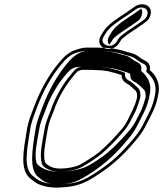

<svg xmlns="http://www.w3.org/2000/svg" viewBox="-20 -849 765 900"><path d="M553.6 -668.5C548.1 -663.7 545.8 -658.3 542 -652.1C508 -591.2 416.3 -623.6 454 -684.1L460.6 -694.9C483.8 -736.2 535.6 -765.4 570.6 -789.3C579.7 -795.3 588.2 -801.1 596.4 -807.1L610.2 -817C635.3 -835.3 668.2 -831.7 681.1 -813C695.1 -792.4 684.5 -760.4 660.3 -743.8L647.9 -734.9C618.6 -713.6 580.5 -691.7 553.6 -668.5ZM430.1 -626H388.3C375.4 -626 361.2 -623.5 345.5 -618.6C303 -607.4 278.6 -582.7 251.8 -549.3C207.5 -496 167.4 -423 139.5 -348.5C124.4 -306.6 111.8 -281.7 105 -233.9C90.7 -145.3 70.2 -50.1 124.9 -10.1C132.4 -4.7 138.1 -0.2 142.4 3.7C170.3 23.7 219.2 34.7 274.4 29C346.5 25.2 384.3 5.5 439.9 -30.7C501.2 -71.3 542.9 -107.7 588.3 -158.4C617.5 -191.6 644 -220.2 665.8 -264.6C686.8 -307 712.8 -348 721.5 -404.8C733.5 -458.9 710.3 -497 682.2 -520.5C685.6 -538.1 680 -553.5 664.6 -562.2C653.8 -568.4 644.2 -572.3 635.3 -579.6C620.9 -591.3 610.7 -596.2 590.8 -601.8L575.2 -605.7C542.7 -616.8 504.7 -625 458.4 -625C447.3 -625.7 438.1 -626 430.1 -626ZM475.2 -516.5H476C480.1 -516.5 484.2 -515.9 488.1 -514.8C500.4 -511 510.8 -509 523.7 -505.8L541.4 -499.7C545.3 -499 547.5 -498.5 550.1 -497.1C549 -471.8 567.1 -461 584.7 -451.5C586.9 -449.9 618.4 -422.4 617.5 -421.7C622.2 -415.6 622.9 -405 622.6 -392.3C612 -347.8 594.7 -321.1 576.4 -282C565 -261.4 556.2 -249.5 542.3 -234C512.6 -200.1 482.3 -167.9 447.7 -138.1C429.3 -122.9 367.7 -81.3 345.4 -72.9C314.6 -61.4 253.5 -51.8 222.2 -65.9C211 -70.6 195.4 -79.1 190.8 -89.6C180.9 -127.4 192.5 -176.6 202.1 -234.5C208.3 -275.4 216.7 -289.9 231.9 -329L232 -329.2C252.3 -390 288.5 -451.1 324.7 -493.3C333.9 -504.6 340.1 -511.3 344.9 -515.3C348.9 -517.5 361.4 -521.5 364.2 -521.5H406C412.7 -521.5 420.9 -521.2 430.3 -520.5L430.6 -520.5H430.9C448.8 -520.5 461.6 -519.2 475.2 -516.5ZM545 -678.7C574.2 -703.9 612.6 -725.8 640.6 -746.3L653.3 -755.4C670 -766.7 677.3 -788.8 667.7 -802.8C658.9 -815.7 634.6 -818.2 617.5 -805.7L603.6 -795.7C595.1 -789.6 586.3 -783.5 577.2 -777.5C540.6 -752.6 493.3 -725 473.6 -689.9L466.7 -678.7C454.3 -658.8 461.1 -644.4 477 -637.6C494.7 -630 516.8 -635.3 528.8 -656.8C531.5 -661.7 535.1 -670.2 545 -678.7ZM454.5 -610H455C499.7 -610 536.2 -602 567.8 -591.2L583.8 -587.2C602.7 -582 610.5 -578.2 624 -567.2C634.3 -558.7 644.7 -554.5 654.8 -548.8C668.8 -540.9 669.1 -530.4 665.6 -512.4C693.6 -489.1 717.9 -456.5 706.4 -404.7L706.3 -404.1C698.1 -350.6 674 -312.4 652.2 -268.4C631.7 -226.6 607.1 -200.1 577.7 -166.6C533.4 -117.2 493.4 -82.2 433.5 -42.5C378.7 -7 346.1 10.4 277 14C223.9 16.8 179.2 9.2 153.7 -8.7C148.8 -13.1 143.1 -17.6 135.7 -22.9C89 -57 105.4 -143.6 120.2 -235.1C126.8 -281.1 138.4 -303.4 153.9 -346.5C181.1 -419.2 220.5 -490.5 263 -541.7C289.5 -574.7 309.2 -594.4 346.2 -604.2C360.9 -608.1 373.4 -611 384.8 -611H426.7C434.2 -611 443.6 -610.7 454.5 -610ZM409.5 -536.5H367.6C341.3 -536.5 329.5 -520.5 313.6 -501C275.9 -457.1 238.5 -393.9 217.4 -330.8C203.3 -294.4 193.3 -275.5 186.9 -233.5C177.5 -176.7 164.7 -125.3 175.8 -83C180.3 -65.9 202.5 -56.6 213.5 -52C250.3 -35.3 314.1 -46.4 347.9 -59C375.8 -69.5 435.1 -110.4 456.2 -127.7C492.3 -158.8 523 -191.6 552.9 -225.8C567.4 -241.9 578 -256.3 589.9 -278C603.5 -307.1 615.4 -322.1 625.8 -354.4C630.2 -368.9 634.5 -379.3 637.5 -392.2L637.9 -393.7C638.3 -407.6 638.6 -419.9 631.2 -431.5C626.1 -440 599.6 -461.2 595.1 -464.6C572.9 -476.5 564.8 -483.4 565.8 -507.3C561.5 -509.6 552.9 -513.5 548.3 -514.3L531 -520.3C517.6 -523.6 507.3 -525.6 495.4 -529.2C490.5 -530.7 484.3 -531.4 480.1 -531.5C460.6 -535.2 431.8 -536.5 409.5 -536.5ZM641.9 -808.5 631.7 -801.1C623.3 -795 614.3 -788.8 605.3 -782.9C569 -758.1 521.4 -731.4 499.8 -692.9L493.1 -681.9C481.4 -663.2 484.4 -648.3 491.8 -639.8C495.5 -643.3 499.2 -647.8 502.8 -654.1C506.4 -660 508.2 -665.9 517 -673.5C545.9 -698.3 584.6 -720.6 612.5 -740.9L625.2 -750C643.3 -762.3 653 -792.9 641.9 -808.5ZM426.7 -611H384.9C384.8 -611 379.4 -610.5 369.5 -607.5C342.4 -599 319.4 -582.5 290.2 -546.1C246.8 -493.9 206.9 -421.5 179.3 -347.7C164.1 -305.4 151.8 -281.4 145.1 -234.4C130.7 -145.1 115.6 -51 160.9 -17.9C168.3 -12.6 174.3 -7.9 179.1 -3.6C202.5 12.7 235.9 17.7 269.5 14.3C321 11.6 347.7 0.3 405.5 -37.2C465.1 -76.7 505.5 -112 550.3 -162C579.6 -195.3 605.1 -222.7 626.4 -266.1C647.6 -309.1 672.9 -348.6 681.4 -404.6C693.8 -460.1 668.3 -494.2 641.4 -516.6C649.3 -556.9 619.9 -554.8 598.6 -572.4C585.2 -583.2 581 -585 565.7 -589.3L548.6 -593.6C519.2 -603.7 488.8 -610 455 -610H451.8C442.6 -610.6 431.7 -611 426.7 -611ZM662.7 -392.8 662.5 -392.2C659.7 -380.5 655.5 -369.9 651 -355.2C641.2 -324.8 630.1 -311 615.8 -280.4C604 -259 594.6 -246.4 580.3 -230.4C550.5 -196.4 520 -163.8 484.2 -133C463.1 -115.6 407.4 -75.8 372.6 -62.8C337.3 -49.6 247.5 -30.8 190.7 -55.7C177.3 -61.3 157.4 -71.9 150.9 -86.4C140.5 -126.6 152.4 -176.2 162 -234.1C168.3 -275.5 177.3 -291.6 192.1 -329.8C212.8 -391.5 249.4 -453.4 286.4 -496.6C296.6 -509.1 302.6 -515.5 310.2 -521.9C320 -527.1 324.7 -536.5 367.6 -536.5H409.5C419 -536.5 426 -536.2 437.8 -535.5C455.6 -535.3 474.3 -533.8 489.4 -531.2C514.6 -529 525.7 -524 550.2 -517.9L566.2 -512.4C576.2 -510.1 583.4 -506.5 590.4 -502.7C589.3 -476.9 600 -470.6 618.3 -460.8C625 -457.2 652.2 -433.2 658.1 -424.3C662.2 -418.3 663 -405.2 662.7 -392.8Z"/></svg>

Font: HoneyBee
Style: BlurIt
Weight: 700
Foundry: Cannot Into Space Fonts
Version: Version 0.89